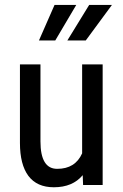

<svg xmlns="http://www.w3.org/2000/svg" viewBox="-20 -770 513 799"><path d="M325.7 -2 324.2 -41Q282.2 9.3 204.1 9.3Q133.8 9.3 98.1 -38.1Q63 -85.4 63 -175.3V-500V-502H64.5H146.5H148.4V-500V-181.6Q148.4 -66.9 218.3 -67.4Q293 -67.4 321.8 -131.8V-500V-502H323.2H405.8H407.2V-500V-2V0H405.8H327.6H325.7ZM207 -749.5H297.4L210 -601.6H142.1ZM351.1 -749.5H445.8L336.9 -601.6H260.3Z"/></svg>

Font: MAUL Condensed
Style: Condensed Regular
Weight: 400
Designer: MAUL
Version: Version 1.0; 2020; ttfautohint (v1.8.3)